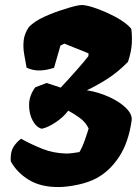

<svg xmlns="http://www.w3.org/2000/svg" viewBox="-20 -610 551 772"><path d="M147.9 -92.3Q126.5 -97.7 111.6 -124.8Q96.7 -151.9 96.9 -188.7Q97.2 -225.6 121.6 -258.8L167.5 -276.4L224.1 -257.8Q257.3 -293 289.1 -329.1Q320.8 -365.2 335.4 -384.3L335.9 -395.5L238.8 -434.6L223.1 -426.8L197.3 -337.4Q168 -327.6 140.6 -326.7Q113.3 -325.7 86.9 -337.9Q82.5 -363.3 77.4 -391.1Q72.3 -418.9 75.2 -447.3Q78.1 -475.6 96.7 -502Q119.1 -524.9 158.9 -543Q198.7 -561 236.8 -572.3Q259.8 -580.1 279.5 -585Q299.3 -589.8 308.1 -589.8Q324.2 -589.8 351.8 -581.3Q379.4 -572.8 410.4 -558.8Q441.4 -544.9 467.8 -528.1Q494.1 -511.2 507.8 -494.1Q511.7 -467.8 510 -435.3Q508.3 -402.8 494.6 -361.3Q453.6 -319.3 409.9 -291.7Q366.2 -264.2 329.1 -247.1Q376 -239.7 418.7 -220.2Q461.4 -200.7 487.1 -175.3Q512.7 -149.9 509.3 -126Q497.1 -38.1 459.7 19.3Q422.4 76.7 369.1 106Q337.9 123 293.5 132.6Q249 142.1 214.4 142.1Q142.1 142.1 94.5 112.3Q46.9 82.5 23.4 38.6Q22.9 35.2 22.9 29.3Q22.9 -2.9 35.2 -21Q47.4 -39.1 64.5 -52.2Q105 -29.8 150.1 -11.7Q195.3 6.3 246.6 7.3Q257.8 7.3 271.7 5.6Q285.6 3.9 299.3 1.5Q310.5 -16.6 320.8 -45.9Q331.1 -75.2 336.4 -93.3Q324.2 -118.7 301.3 -135.5Q278.3 -152.3 254.4 -165Q235.8 -139.6 204.1 -118.4Q172.4 -97.2 147.9 -92.3Z"/></svg>

Font: Fruktur
Style: Italic
Weight: 400
Italic angle: -8°
Designer: Viktoriya Grabowska, Eben Sorkin
Foundry: Viktoriya Grabowska
Version: Version 1.008; ttfautohint (v1.8.4.7-5d5b)